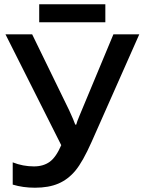

<svg xmlns="http://www.w3.org/2000/svg" viewBox="-20 -876 677 906"><path d="M637.2 -713.9 412.1 -206.1Q370.6 -112.8 335.9 -71Q301.3 -29.3 255.6 -9.8Q210 9.8 145 9.8Q88.4 9.8 40 -4.9V-109.9Q87.9 -90.8 140.1 -90.8Q184.6 -90.8 214.6 -112.5Q244.6 -134.3 269 -190.9L5.9 -713.9H131.8L306.2 -356Q329.6 -305.2 335 -288.1H339.8Q342.8 -300.8 354.5 -328.6L515.1 -713.9ZM165 -856H477.1V-771H165Z"/></svg>

Font: JBL Sans
Style: Semibold
Weight: 600
Version: Version 1.10